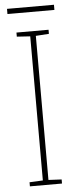

<svg xmlns="http://www.w3.org/2000/svg" viewBox="-57 -857 353 888"><g transform="rotate(-5 119.0 -413.5)"><path d="M229 -827H11V-803H229ZM194 0V-19L133 -22V-691L194 -695V-714H45V-695L107 -691V-22L45 -19V0Z"/></g></svg>

Font: Noto Sans Malayalam Condensed Thin
Style: Regular
Weight: 100
Width: 3
Designer: Jelle Bosma - Monotype Design Team
Foundry: Monotype Imaging Inc.
Version: Version 2.104